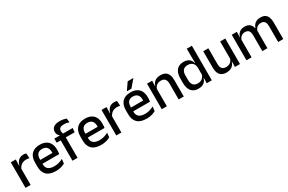

<svg xmlns="http://www.w3.org/2000/svg" viewBox="137 -1929 4782 3186"><g transform="rotate(-30 2528.5 -336.0)"><path d="M156 -295.5 135 -372H159Q174.5 -430 211 -463.2Q247.5 -496.5 310.5 -496.5Q325.5 -496.5 337.2 -494.2Q349 -492 358.5 -489L364.5 -393.5Q352.5 -397.5 337.5 -399.8Q322.5 -402 305 -402Q251.5 -402 212.5 -374.5Q173.5 -347 156 -295.5ZM62 0V-489H157.5L153 -346.5L160 -339.5V0Z M642 11.5Q525 11.5 466.8 -44.2Q408.5 -100 408.5 -205V-285Q408.5 -388.5 462.8 -445.2Q517 -502 621 -502Q691.5 -502 738.5 -476.2Q785.5 -450.5 809 -403.5Q832.5 -356.5 832.5 -292V-273.5Q832.5 -256.5 831 -239Q829.5 -221.5 827 -205.5H737Q738 -231.5 738.2 -254.5Q738.5 -277.5 738.5 -296.5Q738.5 -337 725.5 -365Q712.5 -393 686.5 -407.8Q660.5 -422.5 621 -422.5Q562.5 -422.5 534 -389.2Q505.5 -356 505.5 -294.5V-248.5L506 -237V-193.5Q506 -166 514.2 -143.5Q522.5 -121 540.8 -104.8Q559 -88.5 588 -79.8Q617 -71 658.5 -71Q705.5 -71 746.8 -83Q788 -95 824.5 -115L815.5 -31.5Q782.5 -12 738.8 -0.2Q695 11.5 642 11.5ZM460.5 -205.5V-279H807V-205.5Z M1105 -676Q1143 -676 1173.8 -669.5Q1204.5 -663 1229.5 -653L1239 -577Q1215.5 -585 1191.2 -590Q1167 -595 1137 -595Q1101.5 -595 1080.2 -586Q1059 -577 1049.8 -560.8Q1040.5 -544.5 1040.5 -522V-520Q1040.5 -504 1045 -489.5Q1049.5 -475 1055 -463.5L990 -461.5V-473Q971.5 -484.5 958.5 -505.8Q945.5 -527 945.5 -557V-559.5Q945.5 -612 984.5 -644Q1023.5 -676 1105 -676ZM962 0V-440.5H1059.5V0ZM885 -391V-469L999.5 -468.5L1039.5 -469H1237L1228.5 -391Z M1509.5 11.5Q1392.5 11.5 1334.2 -44.2Q1276 -100 1276 -205V-285Q1276 -388.5 1330.2 -445.2Q1384.5 -502 1488.5 -502Q1559 -502 1606 -476.2Q1653 -450.5 1676.5 -403.5Q1700 -356.5 1700 -292V-273.5Q1700 -256.5 1698.5 -239Q1697 -221.5 1694.5 -205.5H1604.5Q1605.5 -231.5 1605.8 -254.5Q1606 -277.5 1606 -296.5Q1606 -337 1593 -365Q1580 -393 1554 -407.8Q1528 -422.5 1488.5 -422.5Q1430 -422.5 1401.5 -389.2Q1373 -356 1373 -294.5V-248.5L1373.5 -237V-193.5Q1373.5 -166 1381.8 -143.5Q1390 -121 1408.2 -104.8Q1426.5 -88.5 1455.5 -79.8Q1484.5 -71 1526 -71Q1573 -71 1614.2 -83Q1655.5 -95 1692 -115L1683 -31.5Q1650 -12 1606.2 -0.2Q1562.5 11.5 1509.5 11.5ZM1328 -205.5V-279H1674.5V-205.5Z M1895 -295.5 1874 -372H1898Q1913.5 -430 1950 -463.2Q1986.5 -496.5 2049.5 -496.5Q2064.5 -496.5 2076.2 -494.2Q2088 -492 2097.5 -489L2103.5 -393.5Q2091.5 -397.5 2076.5 -399.8Q2061.5 -402 2044 -402Q1990.5 -402 1951.5 -374.5Q1912.5 -347 1895 -295.5ZM1801 0V-489H1896.5L1892 -346.5L1899 -339.5V0Z M2381 11.5Q2264 11.5 2205.8 -44.2Q2147.5 -100 2147.5 -205V-285Q2147.5 -388.5 2201.8 -445.2Q2256 -502 2360 -502Q2430.5 -502 2477.5 -476.2Q2524.5 -450.5 2548 -403.5Q2571.5 -356.5 2571.5 -292V-273.5Q2571.5 -256.5 2570 -239Q2568.5 -221.5 2566 -205.5H2476Q2477 -231.5 2477.2 -254.5Q2477.5 -277.5 2477.5 -296.5Q2477.5 -337 2464.5 -365Q2451.5 -393 2425.5 -407.8Q2399.5 -422.5 2360 -422.5Q2301.5 -422.5 2273 -389.2Q2244.5 -356 2244.5 -294.5V-248.5L2245 -237V-193.5Q2245 -166 2253.2 -143.5Q2261.5 -121 2279.8 -104.8Q2298 -88.5 2327 -79.8Q2356 -71 2397.5 -71Q2444.5 -71 2485.8 -83Q2527 -95 2563.5 -115L2554.5 -31.5Q2521.5 -12 2477.8 -0.2Q2434 11.5 2381 11.5ZM2199.5 -205.5V-279H2546V-205.5ZM2414.5 -684H2522.5V-682.5L2406 -546.5H2320V-548Z M2996.5 0V-302Q2996.5 -337.5 2986.8 -363.5Q2977 -389.5 2954.8 -404Q2932.5 -418.5 2894 -418.5Q2858.5 -418.5 2832.5 -405.5Q2806.5 -392.5 2790.2 -370.5Q2774 -348.5 2767 -320.5L2751 -388.5H2772Q2780.5 -419.5 2800 -444.8Q2819.5 -470 2852 -485Q2884.5 -500 2932.5 -500Q2990 -500 3025.5 -478.2Q3061 -456.5 3077.8 -415Q3094.5 -373.5 3094.5 -313V0ZM2672.5 0V-489H2770.5L2766.5 -374.5L2770.5 -368.5V0Z M3373 11Q3285.5 11 3239.8 -44Q3194 -99 3194 -204.5V-282Q3194 -388.5 3240.2 -444.2Q3286.5 -500 3377 -500Q3420.5 -500 3451.8 -486.2Q3483 -472.5 3502.8 -447.5Q3522.5 -422.5 3531 -388.5H3563.5L3536 -298Q3534.5 -338 3518.5 -365.2Q3502.5 -392.5 3474.5 -406.5Q3446.5 -420.5 3409 -420.5Q3352.5 -420.5 3322.5 -388Q3292.5 -355.5 3292.5 -291.5V-198Q3292.5 -135.5 3322.2 -103Q3352 -70.5 3409 -70.5Q3443.5 -70.5 3469.8 -83.5Q3496 -96.5 3513.5 -119Q3531 -141.5 3537.5 -169.5L3560.5 -100.5H3532Q3524 -70 3505.2 -44.5Q3486.5 -19 3454.5 -4Q3422.5 11 3373 11ZM3533.5 0 3537.5 -114.5 3536 -145.5V-348.5L3536.5 -367.5L3534 -506V-662H3631.5V0Z M3847.5 -489V-187Q3847.5 -152 3857.2 -125.8Q3867 -99.5 3889.5 -85Q3912 -70.5 3950 -70.5Q3986 -70.5 4011.8 -83.5Q4037.5 -96.5 4054 -118.8Q4070.5 -141 4077 -168.5L4093 -100.5H4072Q4063.5 -70 4044 -44.5Q4024.5 -19 3992 -4Q3959.5 11 3911.5 11Q3854.5 11 3818.8 -10.8Q3783 -32.5 3766.2 -74.2Q3749.5 -116 3749.5 -176V-489ZM4171.5 -489V0H4073.5L4077.5 -114.5L4073.5 -120.5V-489Z M4903 0V-304.5Q4903 -339 4894.2 -364.8Q4885.5 -390.5 4865.2 -404.5Q4845 -418.5 4810.5 -418.5Q4777.5 -418.5 4753.5 -405.5Q4729.5 -392.5 4714.8 -370.5Q4700 -348.5 4693.5 -320.5L4680.5 -388.5H4692Q4701 -418 4719.5 -443.5Q4738 -469 4769.5 -484.5Q4801 -500 4849 -500Q4903 -500 4936.5 -478.8Q4970 -457.5 4985.5 -416.2Q5001 -375 5001 -315.5V0ZM4295.5 0V-489H4393.5L4389.5 -374.5L4393.5 -368.5V0ZM4599.5 0V-304.5Q4599.5 -339 4590.8 -364.8Q4582 -390.5 4561.8 -404.5Q4541.5 -418.5 4507 -418.5Q4474 -418.5 4450 -405.5Q4426 -392.5 4411.2 -370.5Q4396.5 -348.5 4390 -320.5L4374 -388.5H4395Q4403 -419.5 4421.2 -444.8Q4439.5 -470 4470 -485Q4500.5 -500 4545 -500Q4613 -500 4648 -465Q4683 -430 4692 -363Q4694.5 -353.5 4695.8 -341.5Q4697 -329.5 4697 -318V0Z"/></g></svg>

Font: Anek Bangla Medium Medium
Style: Regular
Weight: 500
Version: Version 1.003